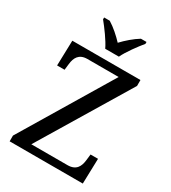

<svg xmlns="http://www.w3.org/2000/svg" viewBox="-220 -1044 1033 1157"><g transform="rotate(30 296.0 -465.5)"><path d="M256 -771H351C372 -816 420 -880 451 -918V-931H412C374 -908 333 -872 303 -840C273 -872 233 -908 195 -931H156V-918C187 -880 235 -816 256 -771ZM36 0H545L550 -175H498L493 -132C488 -88 470 -50 410 -50H158L534 -673V-714H60L55 -539H107L112 -582C117 -626 135 -664 194 -664H411L36 -40Z"/></g></svg>

Font: Noto Fangsong KSS Vertical
Style: Regular
Weight: 400
Designer: LIU Zhao, ZHANG Congyu, Kushim JIANG
Foundry: Guyu Beijing Co. Ltd.
Version: Version 1.000;November 16, 2022;FontCreator 11.5.0.2427 64-b